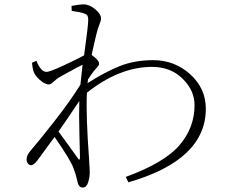

<svg xmlns="http://www.w3.org/2000/svg" viewBox="-20 -801 1040 864"><path d="M330.1 -88.9Q339.8 -74.2 339.8 -93.8Q339.8 -101.6 337.4 -195.3Q335 -289.1 336.9 -346.7Q272.5 -250 243.2 -209Q257.8 -189.5 275.9 -164.6Q293.9 -139.6 309.6 -117.7Q325.2 -95.7 330.1 -88.9ZM376 -443.4 374 -426.8Q451.2 -476.6 518.6 -503.4Q585.9 -530.3 668.9 -530.3Q765.6 -530.3 835.9 -466.8Q906.2 -403.3 906.2 -311.5Q906.2 -81.1 557.6 19.5L545.9 -4.9Q719.7 -68.4 787.6 -147.5Q855.5 -226.6 855.5 -328.1Q855.5 -393.6 801.8 -446.8Q748 -500 664.1 -500Q517.6 -500 371.1 -383.8Q366.2 -281.2 380.9 -84Q380.9 -77.1 381.8 -65.4Q382.8 -53.7 383.3 -44.4Q383.8 -35.2 383.8 -26.4Q383.8 -2.9 376.5 20Q369.1 43 352.5 43Q333 43 328.1 13.7Q321.3 -17.6 311.5 -42Q299.8 -78.1 225.6 -184.6Q152.3 -85 147.5 -78.1Q131.8 -57.6 120.1 -57.6Q111.3 -57.6 105.5 -65.4Q99.6 -73.2 99.6 -84Q99.6 -103.5 120.1 -126Q158.2 -169.9 227.5 -258.8Q296.9 -347.7 341.8 -419.9Q343.8 -438.5 347.2 -469.7Q350.6 -501 351.6 -509.8Q329.1 -499 290 -477.1Q251 -455.1 246.1 -453.1Q236.3 -447.3 222.2 -434.1Q208 -420.9 200.2 -420.9Q182.6 -420.9 159.7 -440.9Q136.7 -460.9 129.9 -482.4Q126 -496.1 124 -518.6L143.6 -527.3Q164.1 -477.5 189.5 -477.5Q204.1 -477.5 264.2 -505.4Q324.2 -533.2 358.4 -551.8Q377 -685.5 377 -710Q377 -726.6 372.1 -732.4Q367.2 -738.3 353.5 -742.2Q336.9 -747.1 302.7 -752L301.8 -774.4Q335.9 -781.2 356.4 -781.2Q382.8 -781.2 408.7 -759.3Q434.6 -737.3 434.6 -717.8Q434.6 -708 426.8 -689Q418.9 -669.9 414.1 -648.4Q398.4 -584 392.6 -553.7Q425.8 -530.3 425.8 -514.6Q425.8 -509.8 422.9 -505.4Q419.9 -501 413.1 -493.7Q406.2 -486.3 402.3 -481.4Q388.7 -463.9 376 -443.4Z"/></svg>

Font: GenYoMin TW TTF ExtraLight
Style: Regular
Weight: 250
Version: Version 1.300